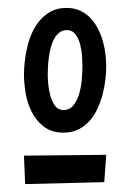

<svg xmlns="http://www.w3.org/2000/svg" viewBox="-20 -719 324 481"><path d="M139.6 -386.7Q108.9 -386.7 89.4 -402.1Q69.8 -417.5 58.8 -439.9Q47.9 -462.4 43.9 -487.8Q40 -513.2 40 -533.2Q40 -546.9 42 -564.7Q43.9 -582.5 48.3 -601.1Q52.7 -619.6 60.5 -637.2Q68.4 -654.8 80.3 -668.5Q92.3 -682.1 108.4 -690.7Q124.5 -699.2 146.5 -699.2Q166.5 -699.2 181.6 -691.9Q196.8 -684.6 207.8 -672.6Q218.8 -660.6 226.3 -645.3Q233.9 -629.9 238.3 -613.5Q242.7 -597.2 244.4 -581.1Q246.1 -564.9 246.1 -551.8Q246.1 -538.1 244.1 -520.5Q242.2 -502.9 237.5 -484.6Q232.9 -466.3 225.1 -448.7Q217.3 -431.2 205.6 -417.5Q193.8 -403.8 177.5 -395.3Q161.1 -386.7 139.6 -386.7ZM147.5 -643.6Q136.2 -643.6 128.4 -637.2Q120.6 -630.9 115.2 -620.8Q109.9 -610.8 106.7 -598.1Q103.5 -585.4 102.1 -573.2Q100.6 -561 100.1 -550Q99.6 -539.1 99.6 -532.2Q99.6 -523.9 100.8 -509Q102.1 -494.1 106 -479.5Q109.9 -464.8 117.7 -454.1Q125.5 -443.4 138.7 -443.4Q155.3 -443.4 165 -456.5Q174.8 -469.7 179.4 -487.8Q184.1 -505.9 185.3 -524.4Q186.5 -543 186.5 -553.7Q186.5 -562.5 185.5 -577.6Q184.6 -592.8 180.9 -607.4Q177.2 -622.1 169.2 -632.8Q161.1 -643.6 147.5 -643.6ZM246.1 -331.1 241.2 -262.7 43 -257.8 40 -329.1Z"/></svg>

Font: Maiden Orange
Style: Regular
Weight: 400
Designer: Astigmatic (AOETI)
Foundry: Astigmatic (AOETI)
Version: Version 1.000